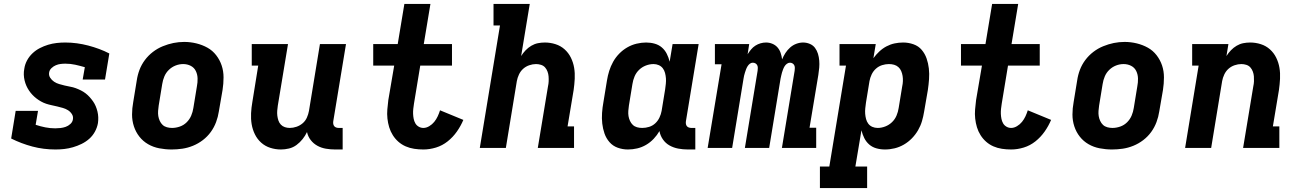

<svg xmlns="http://www.w3.org/2000/svg" viewBox="-20 -755 6640 980"><path d="M263 8Q202 8 145.5 -7Q89 -22 37 -48L60 -189H174L162 -118Q186 -110 211 -105Q236 -100 262 -100Q275 -100 288.5 -101.5Q302 -103 315 -107.5Q328 -112 339 -122Q350 -132 352 -145Q355 -160 347 -172.5Q339 -185 327 -192.5Q315 -200 301 -204Q287 -208 272.5 -211.5Q258 -215 243.5 -218Q229 -221 215.5 -225.5Q202 -230 189.5 -237Q177 -244 166 -252.5Q155 -261 145.5 -271Q136 -281 128 -293Q120 -305 114.5 -317.5Q109 -330 105.5 -344.5Q102 -359 101.5 -374Q101 -389 104 -404Q107 -426 118 -446.5Q129 -467 146 -483Q163 -499 183.5 -509.5Q204 -520 225.5 -526.5Q247 -533 269 -535.5Q291 -538 313 -538Q343 -538 372.5 -534Q402 -530 430.5 -522.5Q459 -515 486 -505Q513 -495 538 -482L516 -349H402L413 -412Q389 -419 364.5 -424.5Q340 -430 314 -430Q301 -430 289 -428.5Q277 -427 265 -422Q253 -417 243 -407.5Q233 -398 231 -386Q228 -371 236 -358.5Q244 -346 256 -338Q268 -330 282 -326Q296 -322 310 -318.5Q324 -315 338.5 -312.5Q353 -310 366.5 -305Q380 -300 393 -293.5Q406 -287 417 -278.5Q428 -270 437.5 -259.5Q447 -249 455 -237.5Q463 -226 468.5 -213Q474 -200 477.5 -185.5Q481 -171 481.5 -156.5Q482 -142 480 -127Q476 -104 464.5 -83Q453 -62 435.5 -46.5Q418 -31 396.5 -20.5Q375 -10 352.5 -3.5Q330 3 308 5.5Q286 8 263 8Z M856 8Q824 8 793 2Q762 -4 736 -19Q710 -34 691.5 -57.5Q673 -81 663.5 -110Q654 -139 654 -170.5Q654 -202 660 -234L678 -344Q682 -372 692 -398.5Q702 -425 719.5 -448.5Q737 -472 760.5 -490Q784 -508 811 -519Q838 -530 865 -535.5Q892 -541 920 -541Q952 -541 982.5 -533.5Q1013 -526 1039 -511.5Q1065 -497 1083.5 -473Q1102 -449 1111.5 -420.5Q1121 -392 1121 -360Q1121 -328 1116 -296L1097 -186Q1093 -159 1083 -132Q1073 -105 1056 -81.5Q1039 -58 1015.5 -40Q992 -22 965 -11Q938 0 910.5 4Q883 8 856 8ZM858 -102Q878 -102 898 -109Q918 -116 933 -131Q948 -146 956 -165Q964 -184 967 -204L985 -314Q989 -334 988.5 -354.5Q988 -375 979.5 -392.5Q971 -410 953.5 -419Q936 -428 915 -428Q895 -428 876 -420.5Q857 -413 842 -398.5Q827 -384 819 -365Q811 -346 808 -326L790 -216Q788 -203 787 -189Q786 -175 788 -162.5Q790 -150 795.5 -138Q801 -126 810 -117.5Q819 -109 832 -105.5Q845 -102 858 -102Z M1414 8Q1386 8 1359.5 -0.5Q1333 -9 1313 -27Q1293 -45 1281 -69.5Q1269 -94 1264.5 -121Q1260 -148 1261.5 -177Q1263 -206 1268 -234L1298 -420H1265V-530H1450L1398 -216Q1396 -203 1395 -190Q1394 -177 1395.5 -164.5Q1397 -152 1401 -140Q1405 -128 1413.5 -119Q1422 -110 1434 -106Q1446 -102 1459 -102Q1476 -102 1493.5 -108Q1511 -114 1525 -126Q1539 -138 1546.5 -155Q1554 -172 1557 -189L1613 -530H1746L1681 -136Q1680 -129 1681 -122.5Q1682 -116 1686 -111Q1690 -106 1696.5 -104Q1703 -102 1709 -102H1729V8H1691Q1667 8 1643.5 4Q1620 0 1600 -11Q1580 -22 1566 -40Q1552 -58 1547 -81Q1538 -62 1524.5 -45Q1511 -28 1493.5 -15Q1476 -2 1455 3Q1434 8 1414 8Z M2141 8Q2117 8 2094 4.5Q2071 1 2050.5 -8Q2030 -17 2013.5 -31.5Q1997 -46 1985 -65Q1973 -84 1966.5 -105.5Q1960 -127 1957.5 -150Q1955 -173 1957 -196.5Q1959 -220 1962 -244L1992 -420H1885V-530H2010L2044 -735H2177L2143 -530H2287V-420H2125L2093 -226Q2091 -213 2089.5 -200Q2088 -187 2088.5 -174Q2089 -161 2091.5 -148.5Q2094 -136 2100 -125.5Q2106 -115 2117 -108.5Q2128 -102 2141 -102Q2156 -102 2171 -111Q2186 -120 2196.5 -133Q2207 -146 2214 -161Q2221 -176 2226 -192L2345 -143Q2332 -112 2312 -83.5Q2292 -55 2265 -33.5Q2238 -12 2205.5 -2Q2173 8 2141 8Z M2429 0 2532 -625H2499V-735H2684L2640 -469Q2650 -485 2663 -498.5Q2676 -512 2692 -521.5Q2708 -531 2725.5 -534.5Q2743 -538 2761 -538Q2789 -538 2815.5 -529.5Q2842 -521 2862 -503Q2882 -485 2894 -460.5Q2906 -436 2910.5 -409Q2915 -382 2913.5 -353Q2912 -324 2908 -296L2877 -110H2910V0H2725L2777 -314Q2780 -327 2780.5 -340Q2781 -353 2780 -365.5Q2779 -378 2774.5 -390Q2770 -402 2762 -411Q2754 -420 2741.5 -424Q2729 -428 2716 -428Q2699 -428 2681.5 -422Q2664 -416 2650.5 -404Q2637 -392 2629 -375Q2621 -358 2618 -341L2562 0Z M3185 8Q3158 8 3133 -1Q3108 -10 3091 -29.5Q3074 -49 3065.5 -73.5Q3057 -98 3054 -124.5Q3051 -151 3053 -179Q3055 -207 3060 -234L3078 -344Q3082 -369 3089.5 -393Q3097 -417 3109.5 -439.5Q3122 -462 3140.5 -481Q3159 -500 3181.5 -513Q3204 -526 3229 -532Q3254 -538 3278 -538Q3301 -538 3322 -532Q3343 -526 3358.5 -512.5Q3374 -499 3383.5 -480Q3393 -461 3398 -440Q3398 -440 3398 -440Q3398 -440 3398 -440L3413 -530H3546L3481 -136Q3480 -129 3481 -122.5Q3482 -116 3486 -111Q3490 -106 3496.5 -104Q3503 -102 3509 -102H3529V8H3491Q3466 8 3442 3.5Q3418 -1 3397.5 -12.5Q3377 -24 3363.5 -43.5Q3350 -63 3346 -86Q3334 -65 3316.5 -46.5Q3299 -28 3277.5 -15.5Q3256 -3 3232.5 2.5Q3209 8 3185 8ZM3258 -102Q3276 -102 3293.5 -107.5Q3311 -113 3324.5 -125.5Q3338 -138 3346 -155Q3354 -172 3357 -189L3375 -299Q3377 -313 3378.5 -327.5Q3380 -342 3379 -355.5Q3378 -369 3374.5 -382.5Q3371 -396 3363 -406.5Q3355 -417 3342.5 -422.5Q3330 -428 3316 -428Q3296 -428 3276.5 -420.5Q3257 -413 3242 -398.5Q3227 -384 3219 -365Q3211 -346 3208 -326L3190 -216Q3188 -203 3187 -189Q3186 -175 3188 -162.5Q3190 -150 3195.5 -138Q3201 -126 3210 -117.5Q3219 -109 3231.5 -105.5Q3244 -102 3258 -102Z M3592 0 3663 -427H3629V-530H3804L3796 -478Q3804 -491 3813.5 -502.5Q3823 -514 3835.5 -522Q3848 -530 3862 -534Q3876 -538 3890 -538Q3907 -538 3922.5 -531.5Q3938 -525 3948.5 -513Q3959 -501 3964.5 -485Q3970 -469 3972 -452Q3979 -469 3989 -484.5Q3999 -500 4013 -512.5Q4027 -525 4044.5 -531.5Q4062 -538 4079 -538Q4097 -538 4113.5 -531Q4130 -524 4140 -510.5Q4150 -497 4155 -480.5Q4160 -464 4161.5 -446Q4163 -428 4161.5 -410Q4160 -392 4157 -373L4112 -103H4146V0H3971L4036 -394Q4037 -401 4037 -408.5Q4037 -416 4034 -422Q4031 -428 4025 -431.5Q4019 -435 4012 -435Q4004 -435 3996.5 -429.5Q3989 -424 3984.5 -416.5Q3980 -409 3977 -401Q3974 -393 3971.5 -385Q3969 -377 3967.5 -369Q3966 -361 3964 -353L3906 0H3782L3847 -394Q3848 -401 3848 -408.5Q3848 -416 3845 -422Q3842 -428 3836 -431.5Q3830 -435 3822 -435Q3814 -435 3807 -429.5Q3800 -424 3795.5 -416.5Q3791 -409 3788 -401Q3785 -393 3782.5 -385Q3780 -377 3778 -369Q3776 -361 3775 -353L3717 0Z M4165 205V95H4213L4298 -420H4265V-530H4450L4438 -458Q4451 -476 4468 -492Q4485 -508 4505 -518.5Q4525 -529 4546.5 -533.5Q4568 -538 4590 -538Q4617 -538 4642.5 -529Q4668 -520 4684.5 -500.5Q4701 -481 4709.5 -456.5Q4718 -432 4721 -405.5Q4724 -379 4722 -351Q4720 -323 4716 -296L4697 -186Q4693 -161 4686 -137Q4679 -113 4666 -90.5Q4653 -68 4634.5 -49Q4616 -30 4593.5 -17Q4571 -4 4546.5 2Q4522 8 4497 8Q4474 8 4453 2Q4432 -4 4416.5 -17.5Q4401 -31 4391.5 -50Q4382 -69 4377 -90Q4377 -90 4377 -90Q4377 -90 4377 -90L4346 95H4406V205ZM4460 -102Q4479 -102 4498.5 -109.5Q4518 -117 4533 -131.5Q4548 -146 4556 -165Q4564 -184 4567 -204L4585 -314Q4588 -327 4588.5 -341Q4589 -355 4587 -367.5Q4585 -380 4580 -392Q4575 -404 4565.5 -412.5Q4556 -421 4543.5 -424.5Q4531 -428 4517 -428Q4500 -428 4482.5 -422.5Q4465 -417 4451 -404.5Q4437 -392 4429 -375Q4421 -358 4418 -341L4400 -231Q4398 -217 4396.5 -202.5Q4395 -188 4396 -174.5Q4397 -161 4400.5 -147.5Q4404 -134 4412 -123.5Q4420 -113 4432.5 -107.5Q4445 -102 4460 -102Z M5141 8Q5117 8 5094 4.5Q5071 1 5050.5 -8Q5030 -17 5013.5 -31.5Q4997 -46 4985 -65Q4973 -84 4966.5 -105.5Q4960 -127 4957.5 -150Q4955 -173 4957 -196.5Q4959 -220 4962 -244L4992 -420H4885V-530H5010L5044 -735H5177L5143 -530H5287V-420H5125L5093 -226Q5091 -213 5089.5 -200Q5088 -187 5088.5 -174Q5089 -161 5091.5 -148.5Q5094 -136 5100 -125.5Q5106 -115 5117 -108.5Q5128 -102 5141 -102Q5156 -102 5171 -111Q5186 -120 5196.5 -133Q5207 -146 5214 -161Q5221 -176 5226 -192L5345 -143Q5332 -112 5312 -83.5Q5292 -55 5265 -33.5Q5238 -12 5205.5 -2Q5173 8 5141 8Z M5656 8Q5624 8 5593 2Q5562 -4 5536 -19Q5510 -34 5491.5 -57.5Q5473 -81 5463.5 -110Q5454 -139 5454 -170.5Q5454 -202 5460 -234L5478 -344Q5482 -372 5492 -398.5Q5502 -425 5519.5 -448.5Q5537 -472 5560.5 -490Q5584 -508 5611 -519Q5638 -530 5665 -535.5Q5692 -541 5720 -541Q5752 -541 5782.5 -533.5Q5813 -526 5839 -511.5Q5865 -497 5883.5 -473Q5902 -449 5911.5 -420.5Q5921 -392 5921 -360Q5921 -328 5916 -296L5897 -186Q5893 -159 5883 -132Q5873 -105 5856 -81.5Q5839 -58 5815.5 -40Q5792 -22 5765 -11Q5738 0 5710.5 4Q5683 8 5656 8ZM5658 -102Q5678 -102 5698 -109Q5718 -116 5733 -131Q5748 -146 5756 -165Q5764 -184 5767 -204L5785 -314Q5789 -334 5788.5 -354.5Q5788 -375 5779.5 -392.5Q5771 -410 5753.5 -419Q5736 -428 5715 -428Q5695 -428 5676 -420.5Q5657 -413 5642 -398.5Q5627 -384 5619 -365Q5611 -346 5608 -326L5590 -216Q5588 -203 5587 -189Q5586 -175 5588 -162.5Q5590 -150 5595.5 -138Q5601 -126 5610 -117.5Q5619 -109 5632 -105.5Q5645 -102 5658 -102Z M6029 0 6098 -420H6065V-530H6250L6240 -469Q6250 -485 6263 -498.5Q6276 -512 6292 -521.5Q6308 -531 6325.5 -534.5Q6343 -538 6361 -538Q6389 -538 6415.5 -529.5Q6442 -521 6462 -503Q6482 -485 6494 -460.5Q6506 -436 6510.5 -409Q6515 -382 6513.5 -353Q6512 -324 6508 -296L6477 -110H6510V0H6325L6377 -314Q6380 -327 6380.5 -340Q6381 -353 6380 -365.5Q6379 -378 6374.5 -390Q6370 -402 6362 -411Q6354 -420 6341.5 -424Q6329 -428 6316 -428Q6299 -428 6281.5 -422Q6264 -416 6250.5 -404Q6237 -392 6229 -375Q6221 -358 6218 -341L6162 0Z"/></svg>

Font: Iosevka Curly Slab XBdEx
Style: Italic
Weight: 800
Width: 7
Italic angle: -9°
Monospace: yes
Designer: Belleve Invis
Foundry: Belleve Invis
Version: Version 11.1.0; ttfautohint (v1.8.3)